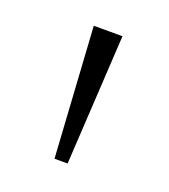

<svg xmlns="http://www.w3.org/2000/svg" viewBox="-64 -764 315 358"><g transform="rotate(20 93.5 -585.0)"><path d="M81 -456H107L122 -714H65Z"/></g></svg>

Font: Kathrein 35 Thin
Style: Regular
Weight: 250
Designer: Lazydogs Typefoundry, based on Open Sans by Ascender Corporation
Foundry: Lazydogs Typefoundry
Version: Version 1.003;PS 001.003;hotconv 1.0.88;makeotf.lib2.5.64775